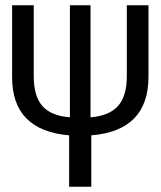

<svg xmlns="http://www.w3.org/2000/svg" viewBox="-20 -708 609 728"><path d="M460.9 -688H543V-417Q543 -212.4 326.2 -194.8V0H242.2V-194.8Q25.9 -213.4 25.9 -415V-688H107.9V-419.9Q107.9 -343.3 140.9 -305.9Q173.8 -268.6 245.1 -263.2V-688H323.2V-263.2Q393.6 -268.6 427.2 -305.9Q460.9 -343.3 460.9 -419.9Z"/></svg>

Font: Fira Sans Compressed Book
Style: Regular
Weight: 350
Width: 1
Designer: Carrois Corporate & Edenspiekermann AG
Foundry: Carrois Corporate GbR & Edenspiekermann AG
Version: Version 4.203;PS 004.203;hotconv 1.0.88;makeotf.lib2.5.64775